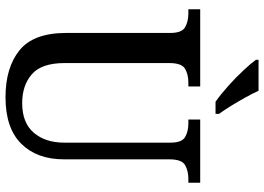

<svg xmlns="http://www.w3.org/2000/svg" viewBox="-154 -818 981 714"><g transform="rotate(90 337.0 -460.5)"><path d="M341 10Q231 10 166.5 -42Q102 -94 102 -216V-603Q102 -646 80.5 -658Q59 -670 29 -670H14V-714H301V-670H287Q256 -670 235 -657.5Q214 -645 214 -599V-210Q214 -124 255.5 -88Q297 -52 363 -52Q436 -52 473 -95Q510 -138 510 -209V-603Q510 -646 489 -658Q468 -670 438 -670H424V-714H659V-670H645Q614 -670 593 -657.5Q572 -645 572 -599V-207Q572 -107 514 -48.5Q456 10 341 10ZM358 -771Q332 -789 300 -817.5Q268 -846 241 -875Q214 -904 202 -921V-931H317Q327 -909 342 -882Q357 -855 373 -829Q389 -803 403 -784V-771Z"/></g></svg>

Font: Noto Serif Sinhala SemiCondensed Medium
Style: Regular
Weight: 500
Width: 4
Designer: Jelle Bosma - Monotype Design Team
Foundry: Monotype Imaging Inc.
Version: Version 2.007; ttfautohint (v1.8.4.7-5d5b)